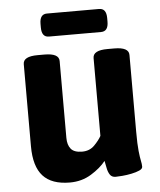

<svg xmlns="http://www.w3.org/2000/svg" viewBox="-51 -737 659 789"><g transform="rotate(-5 278.5 -342.0)"><path d="M435 -525Q495 -525 495 -493V-176Q495 -124 498 -96.5Q501 -69 504 -55.5Q507 -42 507 -31Q507 -22 493.5 -16Q480 -10 460.5 -6Q441 -2 422.5 -0.5Q404 1 395 1Q379 1 371.5 -10.5Q364 -22 361 -38Q358 -54 355 -68Q333 -40 294 -16Q255 8 206 8Q131 8 95 -31.5Q59 -71 59 -154V-493Q59 -525 119 -525H147Q207 -525 207 -493V-176Q207 -147 220.5 -130.5Q234 -114 267 -114Q298 -114 318 -134.5Q338 -155 347 -172V-493Q347 -525 407 -525ZM387 -692Q417 -692 417 -652V-637Q417 -597 387 -597H172Q142 -597 142 -637V-652Q142 -692 172 -692Z"/></g></svg>

Font: Asap VF Beta
Style: Regular
Weight: 400
Designer: Pablo Cosgaya
Foundry: Pablo Cosgaya
Version: Version 1.007